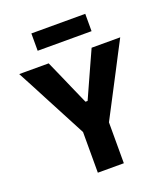

<svg xmlns="http://www.w3.org/2000/svg" viewBox="-162 -1030 1004 1145"><g transform="rotate(-20 340.5 -458.0)"><path d="M260 0V-258L116.5 -531Q92.5 -576 71 -618Q49 -659.5 20.5 -713H207.5Q226 -671.5 239 -642Q252 -612 264 -585.5Q275.5 -559 289.5 -527L335.5 -423H349L394.5 -524Q409.5 -557.5 422 -585Q434.5 -612.5 448 -642.5Q461.5 -672.5 480 -713H661.5Q637.5 -667 613.5 -621.2Q589.5 -575.5 567 -531.5L425 -259.5V0ZM171.5 -806V-916H513.5V-806Z"/></g></svg>

Font: Heraclito
Style: Bold
Weight: 700
Designer: Kostas Bartsokas (font) & Cristiano Sobral (main changes)
Foundry: Kostas Bartsokas (font) & Cristiano Sobral (main changes)
Version: Version 1.00;July 8, 2020;FontCreator 13.0.0.2655 64-bit